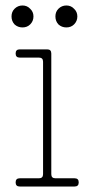

<svg xmlns="http://www.w3.org/2000/svg" viewBox="-20 -680 326 700"><path d="M33 -591Q22 -603 22 -620Q22 -637 33 -648Q45 -660 62 -660Q79 -660 90 -648Q102 -637 102 -620Q102 -603 90 -591Q79 -580 62 -580Q45 -580 33 -591ZM52 -30H122Q137 -30 137 -45V-455Q137 -470 122 -470H52Q37 -470 37 -485Q37 -500 52 -500H152Q167 -500 167 -485V-45Q167 -30 182 -30H252Q267 -30 267 -15Q267 0 252 0H52Q37 0 37 -15Q37 -30 52 -30ZM193 -591Q182 -603 182 -620Q182 -637 193 -648Q205 -660 222 -660Q239 -660 250 -648Q262 -637 262 -620Q262 -603 250 -591Q239 -580 222 -580Q205 -580 193 -591Z"/></svg>

Font: ClassicType
Style: Regular
Weight: 400
Version: Version 1.004